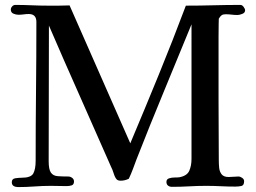

<svg xmlns="http://www.w3.org/2000/svg" viewBox="-20 -757 1040 781"><path d="M977 -715Q977 -705 965.5 -700.5Q954 -696 946 -696Q934 -696 922 -697.5Q910 -699 898 -699Q887 -699 881.5 -695Q876 -691 870 -681Q870 -681 869.5 -659Q869 -637 869 -607Q869 -577 869 -553Q869 -529 869 -524V-343Q869 -284 869.5 -224Q870 -164 870 -105Q870 -90 871.5 -74.5Q873 -59 881.5 -48Q890 -37 910 -37Q920 -37 930 -38Q940 -39 950 -39Q957 -39 965 -33.5Q973 -28 973 -20Q973 -3 962 -0.5Q951 2 937 2Q907 2 877.5 0.5Q848 -1 818 -1Q784 -1 749 1Q714 3 679 3Q670 3 663.5 -2Q657 -7 657 -17Q657 -28 667.5 -31.5Q678 -35 690.5 -35Q703 -35 710 -36Q741 -42 750 -62.5Q759 -83 759 -111V-658Q703 -521 646 -383.5Q589 -246 535 -108Q528 -89 520.5 -69Q513 -49 504 -30Q488 -22 471 -22Q460 -22 455 -27Q448 -34 442.5 -51.5Q437 -69 432 -78Q369 -222 305 -365.5Q241 -509 179 -653Q179 -515 178.5 -377Q178 -239 178 -101Q178 -68 187 -55Q196 -42 214 -40.5Q232 -39 258 -39Q266 -39 273.5 -33.5Q281 -28 281 -19Q281 -6 271.5 -3Q262 0 251 0Q235 0 219 -0.5Q203 -1 187 -1Q153 -1 120 1.5Q87 4 53 4Q43 4 35.5 -0.5Q28 -5 28 -16Q28 -30 43 -32Q58 -34 68 -34Q106 -34 115.5 -51.5Q125 -69 125 -103Q125 -244 126.5 -385.5Q128 -527 128 -668Q128 -700 97 -700Q87 -700 76.5 -698.5Q66 -697 55 -697Q45 -697 34.5 -701.5Q24 -706 24 -718Q24 -725 29.5 -731Q35 -737 42 -737Q76 -737 109 -735.5Q142 -734 176 -734Q198 -734 219.5 -734Q241 -734 263 -735L510 -174Q569 -314 626 -453.5Q683 -593 736 -734Q792 -734 847.5 -735.5Q903 -737 958 -737Q965 -737 971 -729Q977 -721 977 -715Z"/></svg>

Font: Kaisei Tokumin Medium
Style: Regular
Weight: 500
Designer: Font-Kai, 金井和夫
Foundry: KAZUO KANAI
Version: Version 5.003